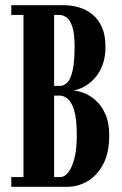

<svg xmlns="http://www.w3.org/2000/svg" viewBox="-20 -720 469 740"><path d="M23.5 0V-37.5H70.5V-662.5H23.5V-700H225.5Q256 -700 284.8 -691.5Q313.5 -683 336.5 -664.2Q359.5 -645.5 373 -614.8Q386.5 -584 386.5 -540.5Q386.5 -497.5 374 -466.5Q361.5 -435.5 342 -415.2Q322.5 -395 301 -384.2Q279.5 -373.5 261.5 -371Q280 -370.5 303.5 -361.5Q327 -352.5 349.2 -332.8Q371.5 -313 386.2 -280Q401 -247 401 -198.5Q401 -130 377.2 -86.2Q353.5 -42.5 316.8 -21.2Q280 0 240 0ZM188.5 -37.5H213Q228.5 -37.5 243 -55.5Q257.5 -73.5 266.8 -109.5Q276 -145.5 276 -199Q276 -261 266 -294Q256 -327 241 -339.2Q226 -351.5 211.5 -351.5H188.5ZM188.5 -389H211.5Q228 -389 240.8 -403.5Q253.5 -418 260.5 -451.2Q267.5 -484.5 267.5 -540.5Q267.5 -590.5 258.8 -616.8Q250 -643 236.5 -652.8Q223 -662.5 208.5 -662.5H188.5Z"/></svg>

Font: Imbue Thin 10pt
Style: Bold
Weight: 700
Version: Version 1.102